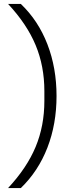

<svg xmlns="http://www.w3.org/2000/svg" viewBox="-20 -834 370 978"><path d="M86 -814Q175 -729 221.5 -608.5Q268 -488 268 -345Q268 -202 221.5 -82Q175 38 86 124H21Q117 21 161.5 -86Q206 -193 206 -320V-370Q206 -497 161.5 -604Q117 -711 21 -814Z"/></svg>

Font: Mozilla Text ExtraLight
Style: Regular
Weight: 200
Designer: Studio DRAMA
Foundry: Studio DRAMA
Version: Version 1.000